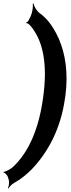

<svg xmlns="http://www.w3.org/2000/svg" viewBox="-40 -845 412 1108"><path d="M7 181 12 199C14 212 10 232 6 241L9 243C14 233 29 217 41 211C79 190 115 161 145 130C237 33 311 -102 335 -278L337 -289C355 -424 337 -534 300 -620C274 -678 239 -734 189 -769C172 -781 156 -809 153 -825L149 -824C152 -808 147 -773 137 -751L123 -724C120 -720 115 -716 111 -715V-711C114 -712 123 -709 126 -706C139 -694 151 -678 163 -658C216 -573 231 -444 210 -290L208 -277C185 -107 127 35 32 121C22 130 -9 147 -19 147L-20 151C-10 151 5 169 7 181Z"/></svg>

Font: Asimov
Style: EdgeIt
Weight: 500
Designer: Google
Version: Version 2.000980: 2014